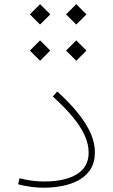

<svg xmlns="http://www.w3.org/2000/svg" viewBox="-20 -876 530 901"><path d="M120.1 -638.7 168 -590.8 215.8 -638.7 168 -686.5ZM290 -638.7 337.9 -590.8 385.7 -638.7 337.9 -686.5ZM290 -808.6 337.9 -760.7 385.7 -808.6 337.9 -856.4ZM120.1 -808.6 168 -760.7 215.8 -808.6 168 -856.4ZM425.3 -161.6Q425.3 -226.6 380.1 -297.6Q335 -368.7 248.5 -446.8L228 -422.9Q285.2 -371.1 322.5 -325.7Q359.9 -280.3 377.9 -239.5Q396 -198.7 396 -160.2Q396 -92.3 340.3 -58.3Q284.7 -24.4 188 -24.4Q160.2 -24.4 131.8 -27.8Q103.5 -31.2 71.8 -39.6L64.9 -11.2Q96.7 -2.9 126.7 1Q156.7 4.9 186.5 4.9Q229 4.9 271.2 -3.2Q313.5 -11.2 348.4 -30Q383.3 -48.8 404.3 -81.1Q425.3 -113.3 425.3 -161.6Z"/></svg>

Font: Estedad VF
Style: Regular
Weight: 100
Designer: Amin Abedi
Version: Version 7.3